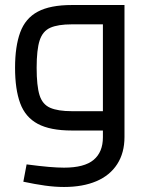

<svg xmlns="http://www.w3.org/2000/svg" viewBox="-20 -520 590 765"><path d="M235 225Q199 225 159.5 219.5Q120 214 73 204L86 135Q139 142 174.5 145Q210 148 235 148Q316 148 353 117Q390 86 390 27V-449L429 -423H266Q211 -423 180.5 -409.5Q150 -396 138 -359Q126 -322 126 -250Q126 -178 137.5 -141Q149 -104 180 -90.5Q211 -77 266 -77H390V0H266Q180 0 130.5 -26.5Q81 -53 60.5 -108.5Q40 -164 40 -250Q40 -335 60.5 -391Q81 -447 130.5 -473.5Q180 -500 266 -500H476V26Q476 89 447 134Q418 179 364 202Q310 225 235 225Z"/></svg>

Font: Cairo Play Medium
Style: Regular
Weight: 500
Version: Version 3.119